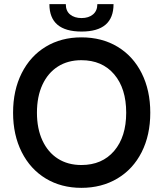

<svg xmlns="http://www.w3.org/2000/svg" viewBox="-20 -891 788 925"><path d="M43 -348Q43 -456 84.5 -538.5Q126 -621 200.5 -666Q275 -711 372 -711Q471 -711 546 -666Q621 -621 662.5 -538.5Q704 -456 704 -348Q704 -240 662.5 -158Q621 -76 545.5 -31Q470 14 372 14Q275 14 200.5 -31Q126 -76 84.5 -158.5Q43 -241 43 -348ZM588 -348Q588 -465 530 -533Q472 -601 372 -601Q307 -601 259 -570.5Q211 -540 184.5 -483Q158 -426 158 -348Q158 -271 184.5 -214Q211 -157 259 -126.5Q307 -96 372 -96Q472 -96 530 -164Q588 -232 588 -348ZM218 -871H297Q297 -838 318 -821Q339 -804 373 -804Q407 -804 428 -821.5Q449 -839 449 -871H527Q527 -739 373 -739Q218 -739 218 -871Z"/></svg>

Font: Hanken Grotesk SemiBold
Style: Regular
Weight: 600
Designer: Alfredo Marco Pradil
Foundry: Hanken Design Co.
Version: Version 3.014